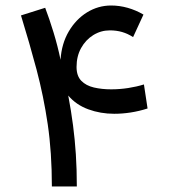

<svg xmlns="http://www.w3.org/2000/svg" viewBox="-20 -671 626 691"><path d="M225.6 -327.2Q253.7 -293.8 297.7 -277.6Q341.6 -261.5 391 -261.5Q420.3 -261.5 450.6 -266.2Q480.9 -270.9 511.1 -280.6L498 -367.1Q471.7 -358.9 441.3 -354.2Q410.8 -349.5 379.9 -349.5Q346.3 -349.5 318 -356.1Q289.7 -362.7 272.6 -380.2Q255.5 -397.8 255.5 -429.9Q255.5 -468.6 271.9 -498.1Q288.4 -527.7 315.7 -544.7Q343.1 -561.7 375.4 -561.7Q399 -561.7 419.4 -555.8Q439.7 -549.9 459 -537.5L496.3 -618.5Q469.5 -634.3 439.7 -642.8Q409.9 -651.2 380 -651.2Q333.5 -651.2 293.4 -626.6Q253.4 -601.9 227.5 -557.9Q201.6 -513.8 197.9 -455.9Q187.7 -505.4 172.5 -555Q157.3 -604.6 142.6 -643L55.5 -615.5Q86.5 -514.8 111.7 -420.1Q136.8 -325.4 151.8 -223.8Q166.7 -122.1 166.7 0H256.5Q256.5 -61.9 253 -115.4Q249.5 -168.9 242.8 -220.3Q236.1 -271.7 225.6 -327.2Z"/></svg>

Font: Estedad-VF-FD Black
Style: Regular
Weight: 900
Designer: Amin Abedi
Version: Version 4.000